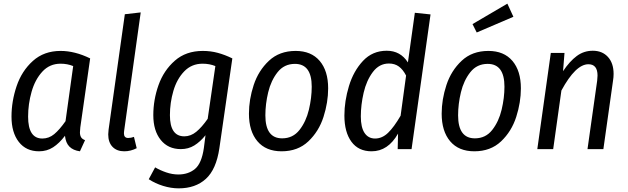

<svg xmlns="http://www.w3.org/2000/svg" viewBox="-20 -817 3441 1052"><path d="M474 -497 420 -119Q418 -99 418 -92Q418 -76 424 -65.5Q430 -55 446 -49L418 12Q381 7 360.5 -13.5Q340 -34 336 -73Q305 -32 271 -10Q237 12 194 12Q123 12 83 -39.5Q43 -91 43 -178Q43 -262 71 -345Q99 -428 160 -483Q221 -538 312 -538Q390 -538 474 -497ZM134 -178Q134 -58 212 -58Q248 -58 277 -82Q306 -106 339 -153L381 -455Q349 -468 312 -468Q252 -468 212 -424.5Q172 -381 153 -314Q134 -247 134 -178Z M660 -99 659 -87Q659 -61 682 -61Q698 -61 714 -67L729 -5Q696 12 661 12Q620 12 596.5 -12.5Q573 -37 573 -81Q573 -89 575 -107L664 -739L751 -749Z M1253 -497 1182 -5Q1165 111 1108 163Q1051 215 959 215Q917 215 873.5 201.5Q830 188 795 165L830 100Q857 116 890.5 127.5Q924 139 957 139Q1012 139 1048.5 108.5Q1085 78 1097 -6L1106 -76Q1077 -40 1044.5 -20Q1012 0 971 0Q901 0 860.5 -50.5Q820 -101 820 -186Q820 -270 848.5 -350.5Q877 -431 938 -484.5Q999 -538 1091 -538Q1134 -538 1173 -527.5Q1212 -517 1253 -497ZM911 -186Q911 -70 990 -70Q1025 -70 1055.5 -95Q1086 -120 1118 -166L1160 -455Q1128 -468 1090 -468Q1030 -468 989.5 -426Q949 -384 930 -319Q911 -254 911 -186Z M1344 -194Q1344 -272 1370 -351Q1396 -430 1453.5 -484Q1511 -538 1600 -538Q1685 -538 1731.5 -483.5Q1778 -429 1778 -333Q1778 -256 1752.5 -176.5Q1727 -97 1669.5 -42.5Q1612 12 1523 12Q1437 12 1390.5 -43Q1344 -98 1344 -194ZM1688 -342Q1688 -467 1596 -467Q1537 -467 1501 -421.5Q1465 -376 1449.5 -311.5Q1434 -247 1434 -185Q1434 -59 1526 -59Q1585 -59 1621 -105Q1657 -151 1672.5 -216Q1688 -281 1688 -342Z M2339 -738 2235 0H2159L2161 -85Q2106 12 2016 12Q1944 12 1905.5 -40.5Q1867 -93 1867 -184Q1867 -263 1892 -345.5Q1917 -428 1969 -483.5Q2021 -539 2099 -539Q2174 -539 2215 -475L2253 -747ZM1957 -179Q1957 -119 1977.5 -88.5Q1998 -58 2035 -58Q2074 -58 2106.5 -89.5Q2139 -121 2175 -183L2205 -403Q2188 -436 2165.5 -452.5Q2143 -469 2111 -469Q2058 -469 2023 -422.5Q1988 -376 1972.5 -309Q1957 -242 1957 -179Z M2400 -194Q2400 -272 2426 -351Q2452 -430 2509.5 -484Q2567 -538 2656 -538Q2741 -538 2787.5 -483.5Q2834 -429 2834 -333Q2834 -256 2808.5 -176.5Q2783 -97 2725.5 -42.5Q2668 12 2579 12Q2493 12 2446.5 -43Q2400 -98 2400 -194ZM2744 -342Q2744 -467 2652 -467Q2593 -467 2557 -421.5Q2521 -376 2505.5 -311.5Q2490 -247 2490 -185Q2490 -59 2582 -59Q2641 -59 2677 -105Q2713 -151 2728.5 -216Q2744 -281 2744 -342ZM2793 -725 2592 -639 2569 -685 2760 -797Z M3342 -412Q3342 -394 3339 -376L3286 0H3199L3252 -375Q3254 -395 3254 -403Q3254 -465 3204 -465Q3134 -465 3056 -321L3011 0H2924L2998 -527H3073L3065 -427Q3101 -481 3140 -510Q3179 -539 3228 -539Q3280 -539 3311 -505Q3342 -471 3342 -412Z"/></svg>

Font: Fira Sans Condensed
Style: Italic
Weight: 400
Width: 3
Italic angle: -8°
Designer: bBox Type GmbH & Carrois Corporate GbR & Edenspiekermann AG
Foundry: bBox Type GmbH & Carrois Corporate GbR & Edenspiekermann AG
Version: Version 4.301